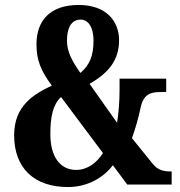

<svg xmlns="http://www.w3.org/2000/svg" viewBox="-20 -744 724 774"><path d="M254 10C335 10 399 -30 435 -78L493 0H672V-53H664C642 -53 616 -58 597 -82L512 -187C527 -229 539 -272 547 -311C560 -372 597 -373 633 -373H650V-427H462V-382C462 -337 458 -285 452 -249L341 -406C419 -451 460 -502 460 -582C460 -657 410 -724 297 -724C184 -724 127 -663 127 -565C127 -503 144 -459 189 -399C115 -364 37 -317 37 -199C37 -65 119 10 254 10ZM304 -450C271 -497 250 -535 250 -580C250 -634 269 -665 305 -665C337 -665 357 -632 357 -581C357 -520 342 -482 304 -450ZM287 -59C224 -59 183 -110 183 -203C183 -273 193 -322 226 -353L395 -127C372 -90 334 -59 287 -59Z"/></svg>

Font: Noto Serif Armenian ExtraCondensed ExtraBold
Style: Regular
Weight: 800
Width: 2
Designer: Monotype Design Team
Foundry: Monotype Imaging Inc.
Version: Version 2.008